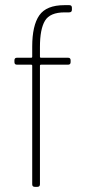

<svg xmlns="http://www.w3.org/2000/svg" viewBox="-20 -725 341 745"><path d="M135 -543V-505Q135 -501 139 -501H244Q254 -501 254 -491V-484Q254 -474 244 -474H139Q135 -474 135 -470V-10Q135 0 125 0H115Q105 0 105 -10V-470Q105 -474 101 -474H46Q36 -474 36 -484V-491Q36 -501 46 -501H101Q105 -501 105 -505V-544Q105 -626 132.5 -665.5Q160 -705 230 -705H249Q259 -705 259 -695V-687Q259 -677 248 -677H231Q174 -677 154.5 -644.5Q135 -612 135 -543Z"/></svg>

Font: Barlow Semi Condensed Thin
Style: Regular
Weight: 250
Width: 4
Designer: Jeremy Tribby
Foundry: Tribby Type
Version: Version 1.408